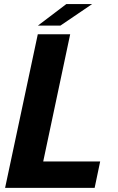

<svg xmlns="http://www.w3.org/2000/svg" viewBox="-20 -902 568 922"><path d="M4.5 0 161.5 -737.5H317L187.5 -126.5H461L434.5 0ZM162 -779 298.5 -882.5H422.5L270 -779Z"/></svg>

Font: Epilogue
Style: Bold Italic
Weight: 700
Italic angle: -12°
Designer: Tyler Finck
Foundry: Etcetera Type Co
Version: Version 2.111; ttfautohint (v1.8.3)